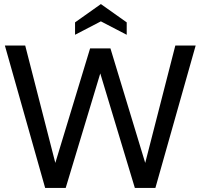

<svg xmlns="http://www.w3.org/2000/svg" viewBox="-20 -924 986 944"><path d="M202 0 4 -700H104L252 -123L423 -686H523L694 -123L842 -700H942L744 0H643L473 -563L303 0ZM349 -753V-814L476 -904L603 -814V-753L476 -819Z"/></svg>

Font: Cabin Resolve
Style: Regular-Resolve
Weight: 400
Designer: Pablo Impallari
Foundry: Pablo Impallari. http://www.impallari.com Igino Marini. http://www.ikern.com
Version: Version 3.001